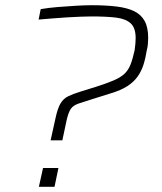

<svg xmlns="http://www.w3.org/2000/svg" viewBox="-20 -716 622 736"><path d="M174 -178 193 -264Q201 -301 212 -319.5Q223 -338 241.5 -347Q260 -356 289 -365L347 -383Q388 -396 415 -407.5Q442 -419 457 -433Q472 -447 480.5 -469Q489 -491 496 -523Q498 -537 499 -548.5Q500 -560 500 -570Q500 -609 481 -626.5Q462 -644 425 -648.5Q388 -653 330 -653Q313 -653 289 -652Q265 -651 238 -649.5Q211 -648 182.5 -645.5Q154 -643 128 -641L136 -681Q164 -686 200.5 -689Q237 -692 272 -694Q307 -696 330 -696Q386 -696 427 -691Q468 -686 494.5 -673Q521 -660 534.5 -635.5Q548 -611 548 -571Q548 -562 547 -548.5Q546 -535 543 -525Q538 -493 530 -468Q522 -443 507.5 -422.5Q493 -402 468.5 -386Q444 -370 404 -358L337 -337Q301 -326 281 -319Q261 -312 252 -299.5Q243 -287 236 -258L219 -178ZM129 0 145 -72H204L189 0Z"/></svg>

Font: Saira Expanded ExtraLight
Style: Italic
Weight: 250
Width: 7
Italic angle: -12°
Designer: Hector Gatti with collaboration of the Omnibus-Type team
Foundry: Omnibus-Type
Version: Version 1.101